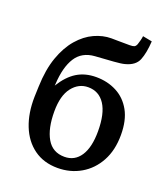

<svg xmlns="http://www.w3.org/2000/svg" viewBox="-145 -888 874 1002"><g transform="rotate(20 292.5 -386.5)"><path d="M291 13Q214 13 159.5 -26.5Q105 -66 77.5 -135.5Q50 -205 52 -295L54 -352Q57 -448 81.5 -517Q106 -586 145 -631Q184 -676 231 -697.5Q278 -719 325 -719Q339 -719 359 -718.5Q379 -718 426 -718Q444 -718 451.5 -721.5Q459 -725 464 -737Q467 -746 471 -760.5Q475 -775 476 -786L528 -776Q524 -710 508 -670.5Q492 -631 437 -617Q419 -612 378 -609Q337 -606 276 -602Q205 -597 171 -543.5Q137 -490 132 -395L131 -386Q168 -446 213.5 -474Q259 -502 320 -502Q383 -502 434 -475.5Q485 -449 514.5 -396Q544 -343 544 -262Q544 -177 510.5 -115.5Q477 -54 419.5 -20.5Q362 13 291 13ZM305 -54Q362 -54 393.5 -102Q425 -150 425 -239Q425 -337 392 -387.5Q359 -438 299 -438Q246 -438 210.5 -392.5Q175 -347 175 -259Q175 -164 207 -109Q239 -54 305 -54Z"/></g></svg>

Font: Literata Medium
Style: Regular
Weight: 500
Designer: Latin by Veronika Burian and Jose Scaglione. Greek by Irene Vlachou. Cyrillic by Vera Evstafieva.
Foundry: TypeTogether
Version: Version 3.103; ttfautohint (v1.8.4.7-5d5b);gftools[0.9.29]